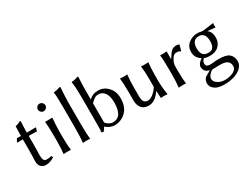

<svg xmlns="http://www.w3.org/2000/svg" viewBox="-77 -1349 2901 2238"><g transform="rotate(-30 1373.0 -230.0)"><path d="M95.2 -429.2Q95.2 -460 97.2 -500Q99.1 -540 99.1 -557.1L101.1 -560.1Q116.2 -562 126.7 -565.4Q137.2 -568.8 150.6 -575.4Q164.1 -582 170.9 -585Q179.7 -585 180.2 -575.2Q175.3 -511.2 174.8 -429.2H222.2Q241.2 -429.2 292 -431.2L296.9 -423.8Q289.1 -403.8 285.2 -382.8Q265.1 -384.8 212.9 -384.8H174.8V-258.8Q174.8 -224.6 173.3 -180.9Q171.9 -137.2 171.9 -126Q171.9 -48.8 205.1 -43.9Q243.7 -37.6 283.7 -51.8L295.9 -26.9Q237.8 10.3 180.2 9.8Q143.1 9.8 117.4 -15.1Q91.8 -40 91.8 -85.9Q91.8 -97.2 93.5 -155.5Q95.2 -213.9 95.2 -248V-384.8Q48.3 -384.8 23.9 -382.8L19 -390.1Q33.2 -412.1 41 -431.2Q55.2 -429.2 95.2 -429.2Z M435.3 -561.5Q419.9 -577.1 419.9 -597.2Q419.9 -617.2 435.3 -632.6Q450.7 -647.9 470.7 -647.9Q490.7 -647.9 506.3 -632.6Q522 -617.2 522 -597.2Q522 -577.1 506.3 -561.5Q490.7 -545.9 470.7 -545.9Q450.7 -545.9 435.3 -561.5ZM429.7 -234.9Q429.7 -367.7 420.9 -429.2L422.9 -432.1Q465.8 -429.2 509.8 -433.1Q515.6 -433.1 517.3 -431.6Q519 -430.2 519 -422.9Q510.3 -338.9 509.8 -251V-180.2Q509.8 -71.3 519 0L516.6 2.9Q498.5 0 469.7 0Q440.9 0 422.9 2.9L420.9 0Q429.7 -66.9 429.7 -180.2Z M689.5 -200.2V-481.9Q689.5 -625 680.7 -674.8L682.6 -678.2Q727.5 -681.2 769.5 -698.2Q778.3 -698.2 778.8 -688Q770 -566.9 769.5 -500V-200.2Q769.5 -66.4 778.8 0L776.4 2.9Q758.3 0 729.5 0Q700.7 0 682.6 2.9L680.7 0Q689.5 -64 689.5 -200.2Z M1013.7 -81.1Q1029.8 -61 1054.7 -45.4Q1079.6 -29.8 1101.6 -29.8Q1170.4 -29.8 1201.9 -78.9Q1233.4 -127.9 1233.4 -224.1Q1233.4 -312 1200.9 -355.5Q1168.5 -398.9 1118.7 -398.9Q1089.8 -398.9 1067.6 -385.5Q1045.4 -372.1 1013.7 -339.8ZM1013.7 -500V-389.2Q1059.6 -439 1138.7 -439Q1213.9 -439 1268.3 -379.9Q1322.8 -320.8 1322.8 -231.9Q1322.8 -113.8 1258.1 -52Q1193.4 9.8 1107.4 9.8Q1046.4 9.8 989.7 -39.1Q973.6 -9.3 956.5 9.8Q936.5 9.8 928.7 2Q933.6 -23.9 933.6 -73.2V-481.9Q933.6 -607.9 921.4 -674.8L923.3 -678.2Q968.3 -681.2 1010.7 -698.2Q1019.5 -698.2 1019.5 -688Q1013.7 -609.9 1013.7 -500Z M1720.7 -91.8Q1692.9 -48.8 1652.6 -19.5Q1612.3 9.8 1569.3 9.8Q1500.5 9.8 1469.5 -30Q1438.5 -69.8 1438.5 -128.9V-249Q1438.5 -365.2 1429.7 -429.2L1431.6 -432.1Q1449.7 -429.2 1478.5 -429.2Q1507.3 -429.2 1525.4 -432.1L1527.3 -429.2Q1518.6 -369.1 1518.6 -249V-149.9Q1518.6 -86.9 1536.1 -66.4Q1553.7 -45.9 1585.4 -45.9Q1620.6 -45.9 1658.9 -77.4Q1697.3 -108.9 1722.7 -150.9V-249Q1722.7 -362.8 1713.4 -429.2L1715.3 -432.1Q1733.4 -429.2 1762.5 -429.2Q1791.5 -429.2 1809.6 -432.1L1811.5 -429.2Q1802.7 -369.1 1802.2 -249V-191.9Q1802.2 -90.8 1819.3 0L1817.4 2.9Q1797.4 0 1772.9 0Q1761.2 0 1738.3 2.9Q1729.5 2.9 1729.5 0L1724.6 -88.9Z M2059.1 -334 2062 -332Q2097.2 -392.1 2123.5 -415.5Q2149.9 -439 2189 -439Q2201.2 -439 2225.1 -432.1L2229 -428.2L2209 -354L2201.2 -352.1Q2186 -366.2 2148.9 -366.2Q2115.7 -366.2 2093.3 -331.1Q2059.1 -279.3 2059.1 -231.9V-180.2Q2059.1 -68.4 2067.9 0L2065.9 2.9Q2047.9 0 2019 0Q1990.2 0 1972.2 2.9L1970.2 0Q1979 -62 1979 -180.2V-234.9Q1979 -373 1970.2 -429.2L1972.2 -432.1Q2016.1 -428.2 2053.2 -435.1Q2059.1 -435.1 2059.1 -424.8Z M2348.1 104Q2348.1 134.8 2374.5 157Q2400.9 179.2 2429.4 187Q2458 194.8 2479 194.8Q2547.9 194.8 2597.4 169.9Q2647 145 2647 101.1Q2647 52.2 2607.9 28.8Q2579.1 11.7 2502 12.2Q2497.1 12.2 2463.6 13.7Q2430.2 15.1 2413.1 15.1Q2386.2 30.3 2367.2 55.2Q2348.1 80.1 2348.1 104ZM2637.2 -289.1Q2637.2 -223.1 2594.2 -179.7Q2551.3 -136.2 2471.2 -136.2Q2423.3 -136.2 2397 -149.9Q2367.2 -124 2367.2 -94.2Q2367.2 -65.4 2382.6 -56.2Q2397.9 -46.9 2425.3 -46.9Q2426.3 -46.9 2454.1 -48.8Q2492.2 -53.7 2537.1 -54.2Q2639.2 -54.2 2678.2 -21Q2720.2 15.1 2720.2 78.1Q2720.2 128.9 2679.2 166.5Q2638.2 204.1 2578.6 220.9Q2519 237.8 2451.2 237.8Q2410.2 237.8 2373.5 228.5Q2336.9 219.2 2308.1 192.1Q2279.3 165 2279.3 124Q2279.3 93.3 2302.2 58.1Q2314.5 48.3 2383.8 9.3Q2385.7 8.3 2387.2 7.3Q2348.6 0.5 2329.8 -22.7Q2311 -45.9 2311 -79.1Q2311 -119.1 2373 -162.1Q2302.2 -203.1 2302.2 -287.1Q2302.2 -356.9 2354.7 -397.9Q2407.2 -439 2472.2 -439Q2505.9 -439 2533.2 -430.2Q2575.7 -432.6 2625.5 -440.2Q2675.3 -447.8 2690.9 -449.2L2693.8 -445.8Q2690.9 -431.6 2690.9 -419.9Q2690.9 -408.2 2693.8 -394L2690.9 -391.1Q2597.7 -400.9 2586.9 -401.4Q2637.2 -368.2 2637.2 -289.1ZM2559.1 -284.2Q2559.1 -401.4 2468.3 -400.9Q2425.3 -400.9 2402.6 -371.8Q2379.9 -342.8 2379.9 -292Q2379.9 -233.9 2401.9 -204.8Q2423.8 -175.8 2476.1 -175.8Q2521 -175.8 2540 -204.1Q2559.1 -232.4 2559.1 -284.2Z"/></g></svg>

Font: Biolilbert
Style: Regular
Weight: 400
Designer: Philipp H. Poll
Foundry: Philipp H. Poll
Version: Version 1.1.0